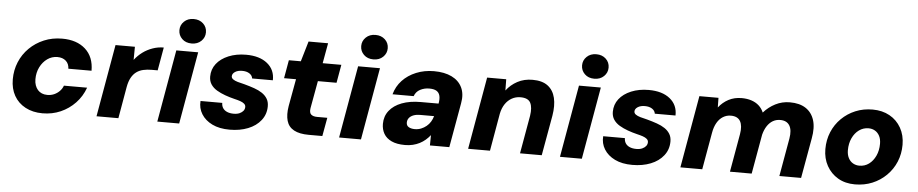

<svg xmlns="http://www.w3.org/2000/svg" viewBox="-42 -1010 6276 1312"><g transform="rotate(5 3096.0 -354.0)"><path d="M269 12Q202 12 151.5 -15Q101 -42 74 -90Q47 -138 47 -202Q47 -265 70 -320.5Q93 -376 135.5 -418Q178 -460 235 -484Q292 -508 360 -508Q460 -508 519 -455Q578 -402 578 -307H419Q418 -341 396 -360.5Q374 -380 338 -380Q300 -380 269 -358Q238 -336 219.5 -299Q201 -262 201 -216Q201 -193 207.5 -174.5Q214 -156 225.5 -143Q237 -130 253.5 -123Q270 -116 291 -116Q316 -116 337 -125Q358 -134 374.5 -150.5Q391 -167 399 -189H558Q536 -128 493 -83Q450 -38 393 -13Q336 12 269 12Z M639 0 726 -496H859L858 -406Q882 -437 912.5 -459.5Q943 -482 980 -495Q1017 -508 1056 -508L1028 -349H987Q956 -349 929.5 -343Q903 -337 882.5 -322Q862 -307 848 -281.5Q834 -256 827 -218L789 0Z M1056 0 1143 -496H1293L1206 0ZM1243 -552Q1202 -552 1177 -576.5Q1152 -601 1152 -636Q1152 -671 1177.5 -695.5Q1203 -720 1243 -720Q1283 -720 1308.5 -696Q1334 -672 1334 -636Q1334 -601 1308.5 -576.5Q1283 -552 1243 -552Z M1553 12Q1482 12 1433 -12Q1384 -36 1359 -76.5Q1334 -117 1338 -166H1487Q1487 -145 1497 -130Q1507 -115 1526 -107Q1545 -99 1571 -99Q1595 -99 1611.5 -106.5Q1628 -114 1637 -125.5Q1646 -137 1646 -152Q1646 -165 1635.5 -174Q1625 -183 1607.5 -189Q1590 -195 1568 -200Q1535 -208 1503 -219.5Q1471 -231 1445 -246.5Q1419 -262 1404 -284.5Q1389 -307 1389 -338Q1389 -388 1418.5 -426Q1448 -464 1501 -486Q1554 -508 1621 -508Q1714 -508 1767 -465Q1820 -422 1818 -350H1676Q1673 -371 1653.5 -383.5Q1634 -396 1604 -396Q1574 -396 1555 -383.5Q1536 -371 1536 -353Q1536 -341 1547.5 -332.5Q1559 -324 1579.5 -318Q1600 -312 1627 -306Q1664 -296 1695.5 -285Q1727 -274 1750 -258.5Q1773 -243 1786 -221.5Q1799 -200 1799 -170Q1799 -115 1766.5 -73.5Q1734 -32 1678.5 -10Q1623 12 1553 12Z M2095 0Q2031 0 1993 -20.5Q1955 -41 1943 -82.5Q1931 -124 1941 -184L1975 -371H1893L1915 -496H1997L2038 -635H2172L2147 -496H2275L2253 -371H2125L2091 -183Q2086 -151 2100 -139Q2114 -127 2141 -127H2211L2188 0Z M2303 0 2390 -496H2540L2453 0ZM2490 -552Q2449 -552 2424 -576.5Q2399 -601 2399 -636Q2399 -671 2424.5 -695.5Q2450 -720 2490 -720Q2530 -720 2555.5 -696Q2581 -672 2581 -636Q2581 -601 2555.5 -576.5Q2530 -552 2490 -552Z M2756 12Q2699 12 2663 -5Q2627 -22 2610 -51.5Q2593 -81 2593 -119Q2593 -171 2623 -209.5Q2653 -248 2708 -269Q2763 -290 2838 -290H2960Q2966 -323 2960.5 -344.5Q2955 -366 2937.5 -376.5Q2920 -387 2888 -387Q2854 -387 2825.5 -372Q2797 -357 2786 -326H2641Q2656 -381 2694 -421.5Q2732 -462 2788 -485Q2844 -508 2910 -508Q2982 -508 3031.5 -484Q3081 -460 3103 -414.5Q3125 -369 3113 -305L3059 0H2926L2927 -71Q2913 -53 2895 -37.5Q2877 -22 2855.5 -11Q2834 0 2809 6Q2784 12 2756 12ZM2813 -102Q2836 -102 2856 -110Q2876 -118 2892.5 -131.5Q2909 -145 2920 -163Q2931 -181 2937 -202H2841Q2815 -202 2795.5 -194.5Q2776 -187 2765.5 -173.5Q2755 -160 2755 -142Q2755 -121 2771.5 -111.5Q2788 -102 2813 -102Z M3188 0 3275 -496H3406L3407 -419Q3437 -459 3482.5 -483.5Q3528 -508 3586 -508Q3653 -508 3691 -479Q3729 -450 3741.5 -398Q3754 -346 3742 -275L3693 0H3544L3590 -261Q3599 -319 3583 -350.5Q3567 -382 3514 -382Q3482 -382 3455 -367Q3428 -352 3409.5 -324.5Q3391 -297 3383 -258L3338 0Z M3818 0 3905 -496H4055L3968 0ZM4005 -552Q3964 -552 3939 -576.5Q3914 -601 3914 -636Q3914 -671 3939.5 -695.5Q3965 -720 4005 -720Q4045 -720 4070.5 -696Q4096 -672 4096 -636Q4096 -601 4070.5 -576.5Q4045 -552 4005 -552Z M4315 12Q4244 12 4195 -12Q4146 -36 4121 -76.5Q4096 -117 4100 -166H4249Q4249 -145 4259 -130Q4269 -115 4288 -107Q4307 -99 4333 -99Q4357 -99 4373.5 -106.5Q4390 -114 4399 -125.5Q4408 -137 4408 -152Q4408 -165 4397.5 -174Q4387 -183 4369.5 -189Q4352 -195 4330 -200Q4297 -208 4265 -219.5Q4233 -231 4207 -246.5Q4181 -262 4166 -284.5Q4151 -307 4151 -338Q4151 -388 4180.5 -426Q4210 -464 4263 -486Q4316 -508 4383 -508Q4476 -508 4529 -465Q4582 -422 4580 -350H4438Q4435 -371 4415.5 -383.5Q4396 -396 4366 -396Q4336 -396 4317 -383.5Q4298 -371 4298 -353Q4298 -341 4309.5 -332.5Q4321 -324 4341.5 -318Q4362 -312 4389 -306Q4426 -296 4457.5 -285Q4489 -274 4512 -258.5Q4535 -243 4548 -221.5Q4561 -200 4561 -170Q4561 -115 4528.5 -73.5Q4496 -32 4440.5 -10Q4385 12 4315 12Z M4644 0 4731 -496H4862L4863 -430Q4891 -466 4930.5 -487Q4970 -508 5021 -508Q5058 -508 5088 -498Q5118 -488 5139 -469Q5160 -450 5172 -422Q5206 -461 5252 -484.5Q5298 -508 5351 -508Q5418 -508 5460 -480.5Q5502 -453 5518.5 -401.5Q5535 -350 5521 -275L5472 0H5323L5369 -261Q5379 -319 5360 -350.5Q5341 -382 5296 -382Q5268 -382 5245.5 -369Q5223 -356 5206.5 -331Q5190 -306 5181 -271L5133 0H4984L5030 -261Q5040 -319 5022 -350.5Q5004 -382 4957 -382Q4928 -382 4903.5 -367Q4879 -352 4862.5 -323.5Q4846 -295 4839 -255L4794 0Z M5842 12Q5775 12 5725.5 -17Q5676 -46 5648 -96.5Q5620 -147 5620 -211Q5620 -274 5642.5 -328Q5665 -382 5706 -422.5Q5747 -463 5801 -485.5Q5855 -508 5919 -508Q5985 -508 6035.5 -480Q6086 -452 6114.5 -401.5Q6143 -351 6143 -286Q6143 -223 6120.5 -169Q6098 -115 6056.5 -74Q6015 -33 5960.5 -10.5Q5906 12 5842 12ZM5861 -118Q5898 -118 5926.5 -139Q5955 -160 5972 -196.5Q5989 -233 5989 -279Q5989 -311 5977.5 -333Q5966 -355 5946.5 -366.5Q5927 -378 5902 -378Q5866 -378 5837 -357Q5808 -336 5791 -299.5Q5774 -263 5774 -217Q5774 -186 5785.5 -163.5Q5797 -141 5817 -129.5Q5837 -118 5861 -118Z"/></g></svg>

Font: DM Sans 24pt Black
Style: Italic
Weight: 900
Italic angle: -10°
Designer: Colophon Foundry, Jonny Pinhorn
Foundry: Colophon Foundry
Version: Version 4.004;gftools[0.9.30]